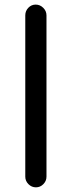

<svg xmlns="http://www.w3.org/2000/svg" viewBox="-20 -614 309 827"><path d="M180.2 -547.9V147Q180.2 165.5 166.7 179.2Q153.3 192.9 134.8 192.9Q116.2 192.9 102.5 179.2Q88.9 165.5 88.9 147V-547.9Q88.9 -566.9 102.1 -580.6Q115.2 -594.2 133.8 -594.2Q152.3 -594.2 166.3 -580.3Q180.2 -566.4 180.2 -547.9Z"/></svg>

Font: Aka-Acid-Varela
Style: Regular
Weight: 400
Designer: Joe Prince, Avraham Cornfeld, Cyberella
Foundry: Joe Prince, Avraham Cornfeld, Cyberella
Version: Version 2.000; ttfautohint (v1.5.33-1714) -l 8 -r 50 -G 200 